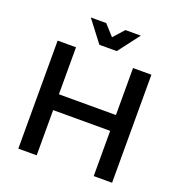

<svg xmlns="http://www.w3.org/2000/svg" viewBox="-156 -1036 1102 1169"><g transform="rotate(20 395.0 -451.0)"><path d="M699 0H580V-293H210.5V0H91.5V-700H210.5V-395.5H580V-700H699ZM451.5 -763H339L233 -901.5H333L395.5 -832.5L457.5 -901.5H557Z"/></g></svg>

Font: Argentum Novus Medium
Style: Regular
Weight: 500
Designer: Julieta Ulanovsky (font) & Cristiano Sobral (main changes)
Foundry: Julieta Ulanovsky (font) & Cristiano Sobral (main changes)
Version: Version 3.00;November 27, 2020;FontCreator 13.0.0.2655 64-bi